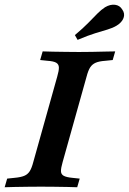

<svg xmlns="http://www.w3.org/2000/svg" viewBox="-39 -787 542 807"><path d="M131.5 -2.4Q106.5 -2.4 78.2 -2Q50 -1.6 24.2 -1.2Q-1.6 -0.8 -19.4 0L-8.9 -36.3L21.8 -39.5Q48.4 -41.9 62.9 -48Q77.4 -54 85.9 -67.3Q94.4 -80.6 100.8 -105.6L201.6 -465.3Q208.9 -490.3 208.5 -503.6Q208.1 -516.9 197.2 -523.4Q186.3 -529.8 160.5 -531.5L129.8 -534.7L140.3 -571Q158.1 -570.2 183.1 -569.8Q208.1 -569.4 236.7 -569Q265.3 -568.5 291.1 -568.5H292.7H294.4Q319.4 -568.5 347.6 -569Q375.8 -569.4 401.6 -570.2Q427.4 -571 445.2 -571L434.7 -534.7L404 -531.5Q378.2 -529.8 363.3 -523.4Q348.4 -516.9 339.9 -503.6Q331.5 -490.3 325 -465.3L224.2 -105.6Q216.9 -80.6 217.3 -67.3Q217.7 -54 229 -48Q240.3 -41.9 265.3 -39.5L296 -36.3L285.5 0Q268.5 -0.8 243.1 -1.2Q217.7 -1.6 189.5 -2Q161.3 -2.4 134.7 -2.4H133.9ZM287.1 -619.4 275.8 -639.5Q311.3 -669.4 333.1 -691.9Q354.8 -714.5 370.6 -730.2Q386.3 -746 402.4 -756.5Q424.2 -769.4 444.4 -766.9Q464.5 -764.5 475 -746.8Q487.1 -729.8 480.2 -711.3Q473.4 -692.7 450.8 -679Q434.7 -669.4 412.9 -662.9Q391.1 -656.5 360.9 -647.2Q330.6 -637.9 287.1 -619.4Z"/></svg>

Font: Playfair 9pt
Style: Bold Italic
Weight: 700
Italic angle: -15.6°
Designer: Claus Eggers Sørensen
Foundry: Claus Eggers Sørensen
Version: Version 2.203